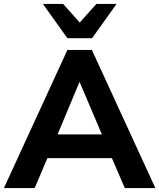

<svg xmlns="http://www.w3.org/2000/svg" viewBox="-30 -960 813 980"><path d="M-10 0 314 -705H439L763 0H607L541 -153H212L147 0ZM375 -540 264 -274H490L377 -540ZM314 -765 189 -940H292L377 -845L462 -940H565L440 -765Z"/></svg>

Font: Nunito Sans ExtraBold
Style: Regular
Weight: 800
Designer: Vernon Adams
Foundry: Vernon Adams
Version: Version 3.101; ttfautohint (v1.8.4.7-5d5b);gftools[0.9.27]